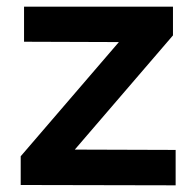

<svg xmlns="http://www.w3.org/2000/svg" viewBox="-20 -554 581 575"><path d="M52 -534H498V-448L204 -106L506 -105V1L42 0V-86L336 -428L52 -429Z"/></svg>

Font: Gontserrat Medium
Style: Regular
Weight: 500
Designer: Julieta Ulanovsky
Foundry: Julieta Ulanovsky
Version: Version 6.001